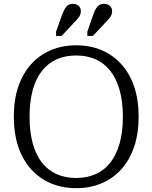

<svg xmlns="http://www.w3.org/2000/svg" viewBox="-20 -963 794 1000"><path d="M377 17Q305 17 245.5 -8Q186 -33 142.5 -81Q99 -129 75.5 -198Q52 -267 52 -355Q52 -444 75.5 -512.5Q99 -581 142.5 -629Q186 -677 245.5 -702Q305 -727 377 -727Q449 -727 508.5 -702Q568 -677 611.5 -629Q655 -581 678.5 -512.5Q702 -444 702 -355Q702 -267 678.5 -198Q655 -129 611.5 -81Q568 -33 508.5 -8Q449 17 377 17ZM377 -36Q433 -36 478 -56Q523 -76 554.5 -116Q586 -156 603 -216Q620 -276 620 -355Q620 -434 603 -494Q586 -554 554.5 -594Q523 -634 478 -654Q433 -674 377 -674Q320 -674 275 -654Q230 -634 198.5 -594Q167 -554 150.5 -494Q134 -434 134 -355Q134 -276 150.5 -216Q167 -156 198.5 -116Q230 -76 275 -56Q320 -36 377 -36ZM304 -888Q311 -906 318.5 -918.5Q326 -931 336 -937Q346 -943 359 -943Q378 -943 389.5 -932.5Q401 -922 401 -905Q401 -887 390 -872.5Q379 -858 361 -840L301 -776H272V-798ZM466 -888Q472 -906 480 -918.5Q488 -931 498 -937Q508 -943 522 -943Q540 -943 552 -932.5Q564 -922 564 -905Q564 -887 553 -872.5Q542 -858 524 -840L464 -776H435V-798Z"/></svg>

Font: Roboto Serif SemiCondensed Light
Style: Regular
Weight: 300
Width: 4
Designer: Greg Gazdowicz
Foundry: Commercial Type
Version: Version 1.007